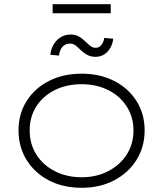

<svg xmlns="http://www.w3.org/2000/svg" viewBox="-20 -882 775 912"><path d="M368 10Q280 10 212.5 -25Q145 -60 106.5 -122Q68 -184 68 -263Q68 -341 106.5 -402Q145 -463 212.5 -497.5Q280 -532 368 -532Q455 -532 522.5 -497.5Q590 -463 628.5 -402Q667 -341 667 -263Q667 -184 628.5 -122.5Q590 -61 522.5 -25.5Q455 10 368 10ZM368 -40Q438 -40 494 -69Q550 -98 582 -148Q614 -198 614 -263Q614 -326 582 -376Q550 -426 494 -454Q438 -482 368 -482Q296 -482 240 -454Q184 -426 152.5 -376.5Q121 -327 121 -263Q121 -198 152.5 -148Q184 -98 240.5 -69Q297 -40 368 -40ZM433 -612Q412 -612 394 -621.5Q376 -631 352 -655Q342 -665 333 -670Q324 -675 312 -675Q291 -675 277.5 -660.5Q264 -646 260 -618L219 -622Q224 -664 250.5 -691Q277 -718 317 -718Q336 -718 352 -710Q368 -702 392 -679Q402 -669 411.5 -662Q421 -655 435 -655Q451 -655 462 -669Q473 -683 475 -702L518 -698Q515 -674 504 -654.5Q493 -635 475 -623.5Q457 -612 433 -612ZM230 -819V-862H506V-819Z"/></svg>

Font: Lexend Exa ExtraLight
Style: Regular
Weight: 250
Designer: Bonnie Shaver-Troup, Thomas Jockin
Foundry: Lexend
Version: Version 1.007